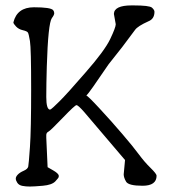

<svg xmlns="http://www.w3.org/2000/svg" viewBox="-20 -684 626 707"><path d="M406.2 -594.7 399.4 -632.8Q400.4 -664.1 464.8 -664.1Q467.8 -664.1 470.7 -664.1Q530.3 -664.1 539.6 -655.8Q548.8 -647.5 548.8 -640.6Q548.8 -614.3 526.4 -605.5Q487.3 -587.9 477.5 -574.2Q430.7 -509.8 379.9 -447.3Q306.6 -338.9 297.9 -332Q302.7 -332 345.7 -285.6Q388.7 -239.3 429.7 -191.4Q470.7 -143.6 491.2 -115.7Q511.7 -87.9 534.2 -65.9Q556.6 -43.9 556.6 -37.1Q556.6 0 504.9 0Q453.1 0 444.3 -15.1Q435.5 -30.3 435.5 -42L440.4 -94.7L290 -271.5Q267.6 -296.9 261.7 -296.9Q255.9 -296.9 210.9 -250Q166 -203.1 158.2 -199.2Q150.4 -195.3 150.4 -186.5V-176.8L155.3 -68.4L175.8 -56.6Q194.3 -45.9 196.3 -38.1V-33.2Q196.3 -29.3 183.6 -16.1Q170.9 -2.9 137.7 0Q104.5 2.9 89.8 2.9Q75.2 2.9 62.5 0.5Q49.8 -2 43.9 -10.7Q38.1 -19.5 38.1 -26.4Q38.1 -33.2 45.4 -41Q52.7 -48.8 67.4 -55.2Q82 -61.5 84 -70.8Q85.9 -80.1 90.3 -142.6Q94.7 -205.1 94.7 -355.5Q94.7 -505.9 90.3 -532.7Q85.9 -559.6 82.5 -564.5Q79.1 -569.3 64 -572.8Q48.8 -576.2 39.1 -586.4Q29.3 -596.7 29.3 -601.6Q43 -657.2 105 -657.2Q167 -657.2 175.8 -646.5Q179.7 -641.6 179.7 -635.3Q179.7 -628.9 170.9 -617.2Q157.2 -597.7 152.3 -438.5Q150.4 -373 150.4 -327.1Q150.4 -281.2 164.1 -280.3Q165 -281.2 168 -282.2Q170.9 -283.2 198.2 -310.1Q225.6 -336.9 294.9 -417Q365.2 -497.1 385.7 -540Q406.2 -583 406.2 -594.7Z"/></svg>

Font: Drukaatie burti
Style: Light
Weight: 300
Version: Version 0.14